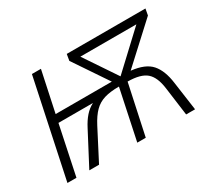

<svg xmlns="http://www.w3.org/2000/svg" viewBox="-107 -720 1003 909"><g transform="rotate(-30 394.5 -265.5)"><path d="M30.8 0 143.1 -530.8H192.4L145.5 -310.5H452.6L327.6 -496.1L333.5 -530.8H763.7L757.3 -496.1L555.7 -310.5Q631.8 -302.7 664.6 -265.1Q697.3 -227.5 706.5 -156.7L728.5 0H679.7L659.2 -153.3Q650.9 -218.8 619.9 -245.8Q588.9 -272.9 517.6 -273.4L459 0H412.6L470.2 -273.4Q422.4 -273.4 390.1 -263.7Q357.9 -253.9 334.5 -230.5Q311 -207 289.1 -165L203.6 0H150.4L243.7 -177.7Q260.3 -210 279.8 -232.2Q299.3 -254.4 324.7 -267.6H136.2L80.1 0ZM501 -311.5 689 -487.3H382.8Z"/></g></svg>

Font: Open Sans Light
Style: Italic
Weight: 300
Italic angle: -12°
Designer: Monotype Design Team
Foundry: Monotype Imaging Inc.
Version: Version 3.003; ttfautohint (v1.8.4)